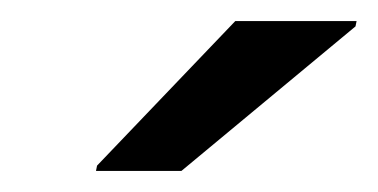

<svg xmlns="http://www.w3.org/2000/svg" viewBox="-20 -750 358 182"><path d="M71 -588 72 -593 203 -730H318L317 -725L152 -588Z"/></svg>

Font: Saira Thin Medium
Style: Italic
Weight: 500
Italic angle: -12°
Version: Version 1.101